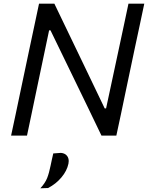

<svg xmlns="http://www.w3.org/2000/svg" viewBox="-20 -733 800 1038"><path d="M40 0Q52.5 -58.5 64.5 -114.5Q76 -169.5 90 -236L140 -473Q154.5 -541 166.5 -597.5Q178.5 -653.5 191 -713H274Q317.5 -622.5 358.8 -536.8Q400 -451 439.5 -369L546 -147H553.5L623.5 -473.5Q638 -541.5 650 -597.5Q661.5 -653.5 674.5 -713H760Q747.5 -653.5 735.5 -597.2Q723.5 -541 709 -473.5L659 -236Q645 -169 633.5 -114Q621.5 -59 609 0H528.5Q491.5 -77 451 -161Q410 -244.5 361.5 -345.5L253 -569H245.5L175.5 -236Q161.5 -168.5 150 -114Q138.5 -59.5 126 0ZM198 285Q224 257 234.8 229.8Q245.5 202.5 253.5 162.5L260.5 129.5Q264 113 268 96.5L309.5 93.5Q333.5 95.5 344.5 112.5Q351.5 123.5 351.5 138Q351.5 144.5 350 152Q342 190.5 312.2 226Q282.5 261.5 240 283.5Z"/></svg>

Font: Heraclito
Style: Italic
Weight: 400
Italic angle: -12°
Designer: Kostas Bartsokas (font) & Cristiano Sobral (main changes)
Foundry: Kostas Bartsokas (font) & Cristiano Sobral (main changes)
Version: Version 1.00;July 8, 2020;FontCreator 13.0.0.2655 64-bit